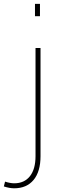

<svg xmlns="http://www.w3.org/2000/svg" viewBox="-97 -782 334 1015"><path d="M114.3 -696.3H87.9V-761.7H114.3ZM-22 187Q31.7 187 61.3 149.4Q90.8 111.8 90.8 43.5V-528.3H117.2V43.5Q117.2 125 80.6 169.2Q43.9 213.4 -22 213.4Q-46.4 213.4 -76.7 203.6L-70.3 178.2Q-42.5 187 -22 187Z"/></svg>

Font: Roboto-Thin
Style: Regular
Weight: 250
Designer: Google
Version: Version 1.100141; 2013; ttfautohint (v0.94.14-c901) -l 8 -r 